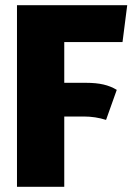

<svg xmlns="http://www.w3.org/2000/svg" viewBox="-20 -715 509 735"><path d="M226 -554V-398H309Q348 -398 376 -391.5Q404 -385 427 -371L386 -256Q345 -269 301 -269H226V0H45V-695H467L449 -554Z"/></svg>

Font: Fira Sans Condensed ExtraBold
Style: Regular
Weight: 800
Width: 3
Designer: Carrois Corporate & Edenspiekermann AG
Foundry: Carrois Corporate GbR & Edenspiekermann AG
Version: Version 4.203